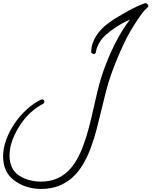

<svg xmlns="http://www.w3.org/2000/svg" viewBox="-430 -771 969 1228"><path d="M518.6 -733.4Q518.6 -726.6 509.8 -719.2Q501 -711.9 496.1 -707Q486.3 -696.3 477.5 -684.1Q468.8 -671.9 460 -659.2Q401.4 -576.2 358.9 -484.9Q316.4 -393.6 282.2 -298.8Q261.7 -241.2 246.6 -181.6Q231.4 -122.1 217.3 -62Q203.1 -2 187.5 57.6Q171.9 117.2 150.4 174.8Q129.9 230.5 101.6 278.8Q73.2 327.1 35.2 362.3Q-2.9 397.5 -53.2 417.5Q-103.5 437.5 -168 437.5Q-214.8 437.5 -260.3 423.3Q-305.7 409.2 -342.8 379.9Q-378.9 351.6 -394.5 313.5Q-410.2 275.4 -410.2 231.4Q-410.2 176.8 -390.1 122.1Q-370.1 67.4 -336.4 18.1Q-302.7 -31.2 -259.3 -70.8Q-215.8 -110.4 -168 -133.8Q-162.1 -135.7 -160.2 -135.7Q-154.3 -135.7 -150.4 -131.3Q-146.5 -127 -146.5 -121.1Q-146.5 -112.3 -154.3 -107.4Q-165 -101.6 -174.8 -95.7Q-184.6 -89.8 -194.3 -83Q-243.2 -48.8 -279.3 -2Q-315.4 44.9 -339.8 98.6Q-353.5 128.9 -361.3 160.6Q-369.1 192.4 -369.1 224.6Q-369.1 260.7 -356.9 292Q-344.7 323.2 -316.4 345.7Q-285.2 369.1 -246.1 379.9Q-207 390.6 -169.9 390.6Q-113.3 390.6 -69.8 372.6Q-26.4 354.5 5.9 322.8Q38.1 291 62 248.5Q85.9 206.1 103.5 157.2Q125 99.6 140.1 40Q155.3 -19.5 168.5 -79.6Q181.6 -139.6 196.3 -199.2Q210.9 -258.8 231.4 -317.4Q262.7 -405.3 304.2 -488.8Q345.7 -572.3 401.4 -646.5Q383.8 -637.7 365.7 -628.9Q347.7 -620.1 331.1 -609.4Q289.1 -584 249 -549.8Q209 -515.6 191.4 -468.8Q187.5 -460 186 -451.7Q184.6 -443.4 182.6 -434.6Q181.6 -430.7 177.7 -428.2Q173.8 -425.8 169.9 -425.8Q166 -425.8 159.7 -429.2Q153.3 -432.6 153.3 -437.5Q153.3 -473.6 166.5 -504.9Q179.7 -536.1 200.7 -563Q221.7 -589.8 249 -611.8Q276.4 -633.8 304.7 -651.4Q350.6 -679.7 398.9 -706.1Q447.3 -732.4 498 -751H501Q505.9 -751 512.2 -745.1Q518.6 -739.3 518.6 -733.4Z"/></svg>

Font: Calligraffitti
Style: Regular
Weight: 400
Designer: Dathan Boardman
Foundry: Open Window
Version: Version 1.001